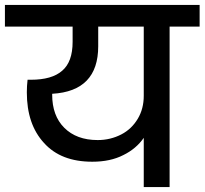

<svg xmlns="http://www.w3.org/2000/svg" viewBox="-44 -760 831 780"><path d="M767 -740C767 -740 -24 -740 -24 -740C-24 -740 -24 -652 -24 -652C-24 -652 251 -652 251 -652C251 -652 251 -590 251 -590C251 -590 251 -590 251 -590C251 -536 237 -497 209 -473C181 -448 138 -436 81 -436C81 -436 68 -436 68 -436C68 -436 68 -436 68 -436C66 -419 65 -402 65 -385C65 -385 65 -385 65 -385C65 -298 88 -230 135 -179C181 -128 246 -103 331 -103C331 -103 331 -103 331 -103C380 -103 422 -112 457 -130C492 -147 520 -171 540 -200C540 -200 540 0 540 0C540 0 645 0 645 0C645 0 645 -652 645 -652C645 -652 767 -652 767 -652C767 -652 767 -740 767 -740ZM540 -371C540 -371 540 -371 540 -371C540 -336 532 -305 516 -278C500 -251 478 -229 449 -214C420 -199 388 -191 353 -191C353 -191 353 -191 353 -191C295 -191 250 -208 217 -241C184 -274 168 -319 168 -375C168 -375 168 -379 168 -379C168 -379 168 -379 168 -379C293 -386 355 -451 355 -572C355 -572 355 -652 355 -652C355 -652 540 -652 540 -652C540 -652 540 -371 540 -371Z"/></svg>

Font: Girnar Poppins
Style: Medium
Weight: 500
Designer: Ninad Kale (Devanagari), Jonny Pinhorn (Latin)
Foundry: Indian Type Foundry
Version: ""